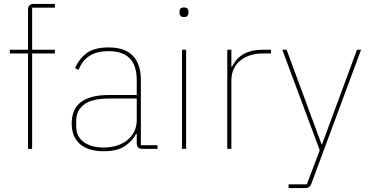

<svg xmlns="http://www.w3.org/2000/svg" viewBox="-20 -760 1888 980"><path d="M123 -487H30V-506H123V-711Q123 -740 152 -740H260V-721H144V-506H260V-487H144V0H123Z M707 0Q678 0 678 -29V-77H675Q656 -41 617.5 -14.5Q579 12 509 12Q431 12 388.5 -24.5Q346 -61 346 -130Q346 -161 355.5 -188Q365 -215 387 -234Q409 -253 445.5 -264Q482 -275 536 -275H678V-349Q678 -427 641.5 -463Q605 -499 534 -499Q477 -499 439.5 -476.5Q402 -454 381 -404L363 -412Q384 -461 423.5 -489.5Q463 -518 534 -518Q617 -518 658 -475.5Q699 -433 699 -352V-19H784V0ZM509 -7Q543 -7 573.5 -16Q604 -25 627 -42.5Q650 -60 664 -86.5Q678 -113 678 -148V-257H537Q448 -257 408.5 -226Q369 -195 369 -145V-115Q369 -62 408 -34.5Q447 -7 509 -7Z M919 -673Q906 -673 901 -679.5Q896 -686 896 -694V-701Q896 -709 901 -715.5Q906 -722 919 -722Q932 -722 937 -715.5Q942 -709 942 -701V-694Q942 -686 937 -679.5Q932 -673 919 -673ZM909 -506H930V0H909Z M1140 0V-506H1161V-419H1164Q1173 -437 1185.5 -452.5Q1198 -468 1216.5 -480Q1235 -492 1261 -499Q1287 -506 1322 -506H1363V-487H1319Q1288 -487 1259.5 -478.5Q1231 -470 1209 -453Q1187 -436 1174 -410Q1161 -384 1161 -349V0Z M1802 -506H1823L1568 181Q1561 200 1537 200H1453V181H1546L1612 7L1421 -506H1443L1621 -24H1624Z"/></svg>

Font: IBM Plex Sans Devanagari Thin
Style: Regular
Weight: 100
Designer: Mike Abbink, Paul van der Laan, Pieter van Rosmalen, Erin McLaughlin
Foundry: Bold Monday
Version: Version 1.1